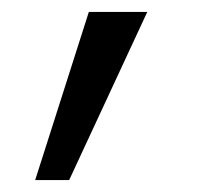

<svg xmlns="http://www.w3.org/2000/svg" viewBox="-20 -717 354 322"><path d="M129 -697H227L96 -415H39Z"/></svg>

Font: HK Grotesk
Style: Regular
Weight: 400
Designer: Alfredo Marco Pradil
Foundry: Hanken Design Co.
Version: Version 3.001